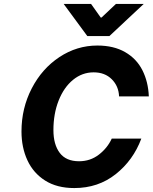

<svg xmlns="http://www.w3.org/2000/svg" viewBox="-20 -945 775 974"><path d="M89 -278Q89 -396 141 -496.5Q193 -597 281.5 -655.5Q370 -714 474 -714Q557 -714 615 -680.5Q673 -647 702.5 -588.5Q732 -530 735 -456H584Q582 -508 547 -543Q512 -578 455 -578Q397 -578 350.5 -540Q304 -502 277.5 -435Q251 -368 251 -285Q251 -212 283 -169.5Q315 -127 381 -127Q438 -127 481.5 -160.5Q525 -194 547 -242H697Q656 -132 567 -61.5Q478 9 357 9Q269 9 209 -29Q149 -67 119 -132Q89 -197 89 -278ZM442 -925 491 -856H495L568 -925H709L535 -762H423L303 -925Z"/></svg>

Font: Be Vietnam ExtraBold
Style: Italic
Weight: 800
Italic angle: -9.778°
Designer: Gabriel Lam
Foundry: TypeRant
Version: Version 3.000